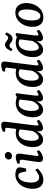

<svg xmlns="http://www.w3.org/2000/svg" viewBox="1148 -1842 708 3043"><g transform="rotate(-90 1501.5 -321.0)"><path d="M169 13Q106 13 68 -31Q30 -75 30 -159Q31 -235 59.5 -297Q88 -359 139.5 -395Q191 -431 257 -431Q280 -431 302 -426Q324 -421 341 -412Q358 -403 364 -392.5Q370 -382 370 -367Q370 -344 364 -314.5Q358 -285 350 -260H304Q296 -323 283 -353.5Q270 -384 236 -384Q205 -384 180.5 -358Q156 -332 143 -287Q130 -242 129 -185Q129 -117 151 -85.5Q173 -54 210 -54Q238 -54 268.5 -71.5Q299 -89 329 -115L353 -81Q325 -45 276.5 -16Q228 13 169 13Z M509 7Q454 7 454 -50Q454 -68 457 -91Q460 -114 464 -137L485 -280Q488 -297 489.5 -309Q491 -321 491 -331Q491 -352 484 -357Q477 -362 464 -362H428L433 -401Q463 -413 488.5 -419Q514 -425 533 -425Q562 -425 575 -413Q588 -401 588 -375Q588 -365 586.5 -351Q585 -337 583 -323L557 -137Q555 -122 553 -107Q551 -92 551 -82Q551 -65 563 -65Q572 -65 587 -72.5Q602 -80 625 -93L643 -57Q614 -27 577.5 -10Q541 7 509 7ZM548 -484Q524 -484 509 -498Q494 -512 494 -536Q494 -560 512 -578.5Q530 -597 558 -597Q583 -597 598.5 -583Q614 -569 614 -546Q614 -521 595.5 -502.5Q577 -484 548 -484Z M994 7Q966 7 954 -9.5Q942 -26 941 -54Q941 -68 941.5 -87Q942 -106 943 -129L991 -511Q993 -525 995 -542.5Q997 -560 997 -568Q997 -581 989.5 -587Q982 -593 970 -593H934L939 -631Q969 -644 994.5 -649.5Q1020 -655 1041 -655Q1069 -655 1081.5 -643Q1094 -631 1094 -606Q1094 -596 1092.5 -582Q1091 -568 1089 -553L1037 -137Q1036 -123 1034.5 -107.5Q1033 -92 1033 -81Q1033 -65 1045 -65Q1054 -65 1068 -72Q1082 -79 1106 -93L1124 -57Q1094 -27 1058.5 -10Q1023 7 994 7ZM809 9Q758 9 724.5 -32Q691 -73 691 -154Q691 -231 719 -292.5Q747 -354 797.5 -389.5Q848 -425 913 -425Q944 -425 972.5 -418.5Q1001 -412 1024 -402L999 -335Q980 -358 958 -368.5Q936 -379 910 -379Q868 -379 841.5 -349Q815 -319 803 -272Q791 -225 791 -173Q791 -121 805 -90.5Q819 -60 844 -60Q861 -60 880 -73Q899 -86 917.5 -111.5Q936 -137 950 -171L963 -164Q946 -78 904 -34.5Q862 9 809 9Z M1282 9Q1232 9 1197.5 -32.5Q1163 -74 1164 -157Q1165 -232 1193 -293Q1221 -354 1271.5 -389.5Q1322 -425 1388 -425Q1418 -425 1446.5 -418.5Q1475 -412 1498 -402L1473 -335Q1454 -358 1431.5 -368.5Q1409 -379 1383 -379Q1351 -379 1328.5 -361.5Q1306 -344 1292 -314.5Q1278 -285 1271 -249Q1264 -213 1264 -176Q1263 -122 1277.5 -91Q1292 -60 1317 -60Q1334 -60 1353.5 -73Q1373 -86 1391 -111Q1409 -136 1423 -171L1436 -164Q1419 -78 1376.5 -34.5Q1334 9 1282 9ZM1468 7Q1441 7 1428 -9Q1415 -25 1415 -56Q1414 -68 1415 -87Q1416 -106 1417 -129L1449 -389L1527 -430L1545 -416L1510 -137Q1509 -124 1507.5 -108Q1506 -92 1506 -84Q1506 -65 1518 -65Q1527 -65 1541.5 -72Q1556 -79 1580 -93L1597 -56Q1568 -27 1532 -10Q1496 7 1468 7Z M1947 7Q1919 7 1907 -9.5Q1895 -26 1894 -54Q1894 -68 1894.5 -87Q1895 -106 1896 -129L1944 -511Q1946 -525 1948 -542.5Q1950 -560 1950 -568Q1950 -581 1942.5 -587Q1935 -593 1923 -593H1887L1892 -631Q1922 -644 1947.5 -649.5Q1973 -655 1994 -655Q2022 -655 2034.5 -643Q2047 -631 2047 -606Q2047 -596 2045.5 -582Q2044 -568 2042 -553L1990 -137Q1989 -123 1987.5 -107.5Q1986 -92 1986 -81Q1986 -65 1998 -65Q2007 -65 2021 -72Q2035 -79 2059 -93L2077 -57Q2047 -27 2011.5 -10Q1976 7 1947 7ZM1762 9Q1711 9 1677.5 -32Q1644 -73 1644 -154Q1644 -231 1672 -292.5Q1700 -354 1750.5 -389.5Q1801 -425 1866 -425Q1897 -425 1925.5 -418.5Q1954 -412 1977 -402L1952 -335Q1933 -358 1911 -368.5Q1889 -379 1863 -379Q1821 -379 1794.5 -349Q1768 -319 1756 -272Q1744 -225 1744 -173Q1744 -121 1758 -90.5Q1772 -60 1797 -60Q1814 -60 1833 -73Q1852 -86 1870.5 -111.5Q1889 -137 1903 -171L1916 -164Q1899 -78 1857 -34.5Q1815 9 1762 9Z M2235 9Q2185 9 2150.5 -32.5Q2116 -74 2117 -157Q2118 -232 2146 -293Q2174 -354 2224.5 -389.5Q2275 -425 2341 -425Q2371 -425 2399.5 -418.5Q2428 -412 2451 -402L2426 -335Q2407 -358 2384.5 -368.5Q2362 -379 2336 -379Q2304 -379 2281.5 -361.5Q2259 -344 2245 -314.5Q2231 -285 2224 -249Q2217 -213 2217 -176Q2216 -122 2230.5 -91Q2245 -60 2270 -60Q2287 -60 2306.5 -73Q2326 -86 2344 -111Q2362 -136 2376 -171L2389 -164Q2372 -78 2329.5 -34.5Q2287 9 2235 9ZM2421 7Q2394 7 2381 -9Q2368 -25 2368 -56Q2367 -68 2368 -87Q2369 -106 2370 -129L2402 -389L2480 -430L2498 -416L2463 -137Q2462 -124 2460.5 -108Q2459 -92 2459 -84Q2459 -65 2471 -65Q2480 -65 2494.5 -72Q2509 -79 2533 -93L2550 -56Q2521 -27 2485 -10Q2449 7 2421 7ZM2407 -475Q2384 -475 2366 -487.5Q2348 -500 2332 -512.5Q2316 -525 2302 -525Q2285 -525 2271 -512.5Q2257 -500 2244 -477L2212 -494Q2225 -533 2252 -564Q2279 -595 2315 -595Q2338 -595 2356 -582Q2374 -569 2390 -556.5Q2406 -544 2421 -544Q2437 -544 2450.5 -557Q2464 -570 2477 -592L2509 -574Q2497 -536 2470 -505.5Q2443 -475 2407 -475Z M2746 13Q2670 13 2633.5 -34.5Q2597 -82 2597 -159Q2597 -231 2625.5 -293Q2654 -355 2705 -393Q2756 -431 2824 -431Q2900 -431 2937 -382.5Q2974 -334 2974 -260Q2974 -188 2946 -126Q2918 -64 2866.5 -25.5Q2815 13 2746 13ZM2766 -35Q2794 -34 2814.5 -53.5Q2835 -73 2848 -105.5Q2861 -138 2867 -177Q2873 -216 2873 -254Q2873 -312 2856.5 -347.5Q2840 -383 2805 -384Q2778 -384 2757.5 -364.5Q2737 -345 2723.5 -312.5Q2710 -280 2704 -241.5Q2698 -203 2698 -165Q2698 -106 2714.5 -71Q2731 -36 2766 -35Z"/></g></svg>

Font: Yrsa Medium
Style: Italic
Weight: 500
Italic angle: -7.10001°
Designer: Anna Giedrys (Yrsa+Rasa design), David Brezina (Yrsa art-direction, Rasa art-direction, design)
Foundry: Rosetta Type Foundry
Version: Version 2.004